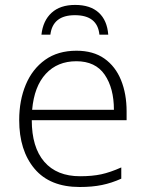

<svg xmlns="http://www.w3.org/2000/svg" viewBox="-20 -746 589 776"><path d="M289.1 -541Q356.9 -541 401.9 -509.3Q446.8 -477.5 469.2 -422.1Q491.7 -366.7 491.7 -295.9V-260.3H108.4Q108.4 -150.9 158.9 -92.3Q209.5 -33.7 303.7 -33.7Q352.5 -33.7 388.9 -41.5Q425.3 -49.3 470.2 -69.3V-23.9Q431.2 -6.3 392.1 1.7Q353 9.8 302.2 9.8Q181.6 9.8 119.6 -64Q57.6 -137.7 57.6 -260.7Q57.6 -340.3 84.2 -403.8Q110.8 -467.3 162.4 -504.2Q213.9 -541 289.1 -541ZM288.6 -498.5Q212.4 -498.5 165.3 -447.8Q118.2 -397 109.9 -302.2H440.4Q440.4 -389.6 403.1 -444.1Q365.7 -498.5 288.6 -498.5ZM283.7 -726.1Q345.2 -726.1 379.2 -694.8Q413.1 -663.6 417.5 -606H381.8Q374 -684.6 282.7 -684.6Q193.4 -684.6 183.6 -606H147.5Q153.8 -662.6 188.5 -694.3Q223.1 -726.1 283.7 -726.1Z"/></svg>

Font: Open Sans Light
Style: Regular
Weight: 300
Designer: Monotype Design Team
Foundry: Monotype Imaging Inc.
Version: Version 3.000; ttfautohint (v1.8.4)